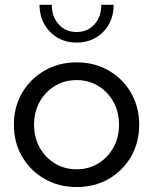

<svg xmlns="http://www.w3.org/2000/svg" viewBox="-20 -752 623 782"><path d="M292.5 9.8Q219.7 9.8 161.6 -23.4Q103.5 -56.6 70.1 -114Q36.6 -171.4 36.6 -244.1Q36.6 -316.4 70.1 -373.8Q103.5 -431.2 161.6 -464.6Q219.7 -498 292.5 -498Q365.2 -498 422.9 -464.6Q480.5 -431.2 513.7 -373.8Q546.9 -316.4 546.9 -244.1Q546.9 -171.4 513.7 -114Q480.5 -56.6 422.9 -23.4Q365.2 9.8 292.5 9.8ZM292 -62.5Q341.3 -62.5 380.4 -86.4Q419.4 -110.4 442.1 -151.4Q464.8 -192.4 464.8 -244.1Q464.8 -295.9 442.1 -336.9Q419.4 -377.9 380.4 -401.9Q341.3 -425.8 292 -425.8Q242.7 -425.8 203.4 -401.9Q164.1 -377.9 141.4 -336.9Q118.7 -295.9 118.7 -244.1Q118.7 -192.4 141.4 -151.4Q164.1 -110.4 203.4 -86.4Q242.7 -62.5 292 -62.5ZM442.9 -732.4Q442.9 -688 423.6 -653.3Q404.3 -618.7 370.1 -598.6Q335.9 -578.6 292 -578.6Q248 -578.6 214.1 -598.6Q180.2 -618.7 160.6 -653.3Q141.1 -688 141.1 -732.4H190.9Q190.9 -683.6 219.2 -652.6Q247.6 -621.6 292 -621.6Q336.4 -621.6 364.5 -652.6Q392.6 -683.6 392.6 -732.4Z"/></svg>

Font: Kumbh Sans
Style: Regular
Weight: 400
Version: Version 1.005